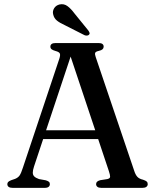

<svg xmlns="http://www.w3.org/2000/svg" viewBox="-20 -908 754 928"><path d="M173 -278.5H471.5L474.5 -236H168ZM221 -18Q221 -10 215 -5Q209 0 196 0H41Q28 0 21.8 -4.8Q15.5 -9.5 15.5 -18Q15.5 -24 19.2 -28.2Q23 -32.5 34 -37L53 -43.5Q67.5 -49.5 74.8 -60Q82 -70.5 91 -98.5L266.5 -623.5Q272.5 -641.5 269.2 -649.2Q266 -657 248.5 -661.5Q234.5 -665.5 229 -670.2Q223.5 -675 223.5 -682.5Q223.5 -691 229.8 -695.5Q236 -700 249 -700H456Q469 -700 475 -695.5Q481 -691 481 -682.5Q481 -675 475.8 -670Q470.5 -665 457.5 -662Q443 -659 440.2 -652.8Q437.5 -646.5 442.5 -632.5L628 -84.5Q634.5 -63.5 643.8 -53.5Q653 -43.5 671 -39.5Q684.5 -35 689.2 -30.5Q694 -26 694 -18Q694 -10 687.5 -5Q681 0 668.5 0H469.5Q457 0 450.8 -5Q444.5 -10 444.5 -18Q444.5 -25 449 -29.5Q453.5 -34 464 -37L499 -42.5Q512 -45.5 512.2 -53.8Q512.5 -62 506.5 -80L315 -653.5L330 -660.5L144.5 -103.5Q138.5 -85.5 138.5 -73.8Q138.5 -62 145.8 -55Q153 -48 168.5 -42.5L201.5 -36.5Q211.5 -33.5 216.2 -29.5Q221 -25.5 221 -18ZM340 -843 407 -760.5Q410.5 -755.5 412.5 -750.2Q414.5 -745 410.5 -740.5Q406.5 -736.5 400.5 -736Q394.5 -735.5 388.5 -738L292 -787Q269.5 -797 255.2 -808.5Q241 -820 237 -838.5Q233 -853.5 241.5 -867.8Q250 -882 268 -886.5Q289 -891 306 -878.5Q323 -866 340 -843Z"/></svg>

Font: Fraunces 12pt
Style: Regular
Weight: 400
Version: Version 1.000;[b76b70a41]